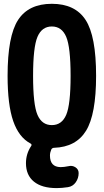

<svg xmlns="http://www.w3.org/2000/svg" viewBox="-20 -760 540 1000"><path d="M175.3 -161.6Q198.2 -108.4 250 -108.4Q301.8 -108.4 324.7 -161.6Q347.7 -214.8 347.7 -364.7Q347.7 -514.6 324.7 -568.4Q301.8 -622.1 250 -622.1Q198.2 -622.1 175.3 -568.4Q152.3 -514.6 152.3 -364.7Q152.3 -214.8 175.3 -161.6ZM480.5 -365.2Q480.5 -164.1 428.2 -79.1Q376 5.9 261.7 9.8Q252 9.8 247.1 18.6Q240.2 35.2 240.2 49.8Q240.2 109.4 294.9 110.4Q313.5 110.4 336.9 105.5Q356.4 100.6 373 111.3Q389.6 122.1 389.6 141.6Q389.6 168 374.5 189.5Q359.4 210.9 334 214.8Q301.8 219.7 275.4 219.7Q198.2 219.7 156.7 186Q115.2 152.3 115.2 89.8Q115.2 41 142.6 0Q147.5 -7.8 138.7 -12.7Q78.1 -44.9 48.8 -129.4Q19.5 -213.9 19.5 -365.2Q19.5 -572.3 74.2 -656.2Q128.9 -740.2 250 -740.2Q371.1 -740.2 425.8 -656.2Q480.5 -572.3 480.5 -365.2Z"/></svg>

Font: Rounded-X Mgen+ 1m bold
Style: Bold
Weight: 700
Designer: [Source Han Sans]
Ryoko NISHIZUKA  (kana & ideographs); Paul D. Hunt (Latin, Greek & Cyrillic); Wenlong ZHANG  (bopomofo
Version: Version 1.059.20150602